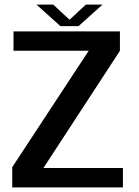

<svg xmlns="http://www.w3.org/2000/svg" viewBox="-20 -811 602 831"><path d="M33 0H512V-84H168L499 -591V-675H38.5V-591.5H364L33 -87.5ZM241.5 -698H320L423.5 -791H351.5L281 -725.5L210.5 -791H138Z"/></svg>

Font: Anybody Thin Medium
Style: Regular
Weight: 500
Version: Version 1.113;gftools[0.9.25]